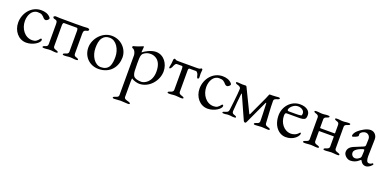

<svg xmlns="http://www.w3.org/2000/svg" viewBox="-8 -1218 4623 2295"><g transform="rotate(20 2303.0 -70.5)"><path d="M333 -319C343 -319 371 -336 371 -353C371 -357 369 -361 366 -365C336 -402 289 -413 246 -413C123 -413 35 -303 35 -180C35 -77 105 14 206 14C292 14 372 -42 372 -79C372 -86 366 -93 360 -93C357 -93 354 -91 351 -88C325 -54 305 -38 263 -38C167 -38 104 -130 104 -226C104 -299 141 -376 214 -376C264 -376 275 -365 308 -329C313 -324 324 -319 333 -319Z M714 -361C730 -361 730 -334 730 -323V-62C730 -35 709 -30 689 -24C678 -20 666 -16 666 -6C666 3 681 3 689 3C728 3 728 -2 763 -2C798 -2 797 3 836 3C845 3 859 3 859 -6C859 -16 847 -20 836 -24C816 -30 800 -35 800 -62V-316C800 -355 813 -362 846 -369C852 -370 863 -378 863 -388C863 -396 845 -403 841 -403C816 -403 806 -400 783 -400C761 -399 721 -399 677 -399C588 -399 486 -400 484 -400C461 -400 455 -403 430 -403C426 -403 408 -396 408 -388C408 -378 419 -370 425 -369C458 -362 467 -356 467 -317V-62C467 -35 451 -30 431 -24C420 -20 408 -16 408 -6C408 3 423 3 431 3C470 3 470 -2 505 -2C540 -2 539 3 578 3C587 3 601 3 601 -6C601 -16 589 -20 578 -24C558 -30 537 -35 537 -62V-323C537 -334 537 -361 554 -361Z M1144 -414C1021 -414 925 -298 925 -187C925 -70 1012 14 1124 14C1274 14 1350 -96 1350 -213C1350 -321 1260 -414 1144 -414ZM1127 -383C1212 -383 1268 -284 1268 -189C1268 -150 1264 -102 1248 -71C1228 -32 1190 -16 1145 -16C1065 -16 1007 -111 1007 -210C1007 -258 1012 -309 1039 -343C1063 -374 1091 -383 1127 -383Z M1659 -17C1615 -17 1581 -28 1566 -42C1547 -60 1543 -97 1542 -115C1541 -136 1540 -171 1540 -205C1540 -229 1541 -252 1541 -269C1543 -310 1552 -329 1567 -340C1592 -359 1619 -369 1653 -369C1696 -369 1789 -347 1789 -193C1789 -59 1698 -17 1659 -17ZM1470 220C1470 247 1447 252 1427 258C1416 262 1404 266 1404 276C1404 284 1418 285 1425 285C1464 285 1470 280 1505 280C1540 280 1560 285 1599 285C1607 285 1621 284 1621 276C1621 266 1609 262 1598 258C1578 252 1540 247 1540 220V33C1540 27 1541 -18 1544 -18C1564 0 1616 14 1644 14C1770 14 1869 -106 1869 -225C1869 -319 1808 -414 1705 -414C1642 -414 1562 -367 1543 -348C1542 -349 1542 -353 1542 -357C1542 -373 1547 -405 1547 -417C1547 -421 1544 -426 1541 -426C1540 -426 1540 -425 1539 -425C1507 -412 1474 -397 1423 -385C1419 -384 1416 -379 1416 -373C1416 -367 1419 -361 1424 -360C1457 -353 1470 -302 1470 -287Z M2224 -400H2002C1985 -400 1964 -401 1959 -405C1953 -410 1947 -414 1944 -414C1940 -414 1929 -406 1929 -396C1929 -371 1922 -324 1917 -306C1916 -303 1916 -299 1916 -295C1916 -289 1917 -284 1923 -284C1933 -284 1945 -302 1948 -309C1961 -341 1970 -362 1988 -362H2052C2063 -362 2064 -342 2064 -330V-65C2064 -36 2042 -30 2022 -24C2011 -20 1999 -16 1999 -6C1999 2 2015 3 2022 3C2061 3 2065 -2 2100 -2C2135 -2 2139 3 2178 3C2185 3 2201 2 2201 -6C2201 -16 2189 -20 2178 -24C2158 -30 2134 -36 2134 -64V-330C2134 -343 2135 -362 2149 -362H2229C2247 -362 2263 -332 2265 -309C2266 -301 2272 -284 2282 -284C2291 -284 2296 -297 2295 -306C2294 -320 2293 -336 2293 -352C2293 -369 2297 -385 2297 -399C2297 -408 2290 -414 2286 -414C2283 -414 2273 -410 2267 -405C2262 -401 2241 -400 2224 -400Z M2640 -319C2650 -319 2678 -336 2678 -353C2678 -357 2676 -361 2673 -365C2643 -402 2596 -413 2553 -413C2430 -413 2342 -303 2342 -180C2342 -77 2412 14 2513 14C2599 14 2679 -42 2679 -79C2679 -86 2673 -93 2667 -93C2664 -93 2661 -91 2658 -88C2632 -54 2612 -38 2570 -38C2474 -38 2411 -130 2411 -226C2411 -299 2448 -376 2521 -376C2571 -376 2582 -365 2615 -329C2620 -324 2631 -319 2640 -319Z M3218 -341C3218 -366 3242 -373 3262 -378C3273 -381 3285 -386 3285 -396C3285 -404 3272 -405 3265 -405C3260 -405 3217 -400 3187 -400H3154C3149 -400 3137 -365 3127 -342L3017 -104C3011 -90 3007 -93 3001 -106L2863 -390C2861 -394 2856 -402 2850 -402C2839 -402 2814 -401 2809 -401C2799 -401 2758 -405 2748 -405C2741 -405 2727 -405 2727 -397C2727 -387 2740 -380 2751 -378C2770 -374 2796 -364 2796 -341C2796 -283 2768 -62 2768 -62C2765 -35 2747 -30 2727 -24C2716 -20 2696 -16 2696 -6C2696 2 2709 3 2716 3C2755 3 2741 -2 2776 -2C2811 -2 2810 3 2849 3C2856 3 2869 2 2869 -6C2869 -16 2857 -20 2846 -24C2826 -30 2811 -35 2811 -62C2811 -83 2829 -274 2832 -289C2834 -299 2837 -298 2841 -289L2970 -1C2975 10 2982 17 2992 17C3000 17 3004 12 3009 1C3018 -19 3139 -280 3139 -280C3145 -293 3151 -298 3152 -282C3156 -188 3159 -109 3159 -63C3159 -35 3139 -30 3119 -24C3108 -20 3096 -16 3096 -6C3096 2 3109 3 3116 3C3155 3 3162 -2 3197 -2C3232 -2 3239 3 3278 3C3285 3 3298 2 3298 -6C3298 -16 3286 -20 3275 -24C3255 -30 3232 -35 3231 -63C3227 -171 3218 -232 3218 -341Z M3522 -383C3561 -383 3604 -361 3604 -321C3604 -310 3601 -294 3594 -293C3573 -289 3550 -288 3521 -288H3439C3425 -288 3420 -295 3420 -303C3420 -329 3466 -383 3522 -383ZM3538 -414C3425 -414 3339 -316 3339 -203C3339 -70 3416 14 3507 14C3599 14 3653 -42 3663 -77C3665 -85 3664 -97 3657 -97C3654 -97 3649 -93 3646 -90C3620 -56 3577 -46 3552 -46C3462 -46 3401 -130 3401 -220C3401 -254 3410 -257 3426 -257H3590C3612 -257 3632 -261 3646 -268C3660 -275 3667 -290 3667 -323C3667 -376 3619 -414 3538 -414Z M4047 -337V-236C4047 -230 4044 -228 4042 -228H3867C3864 -228 3857 -229 3857 -234V-337C3857 -364 3875 -370 3895 -376C3906 -380 3918 -384 3918 -394C3918 -403 3903 -403 3895 -403C3856 -403 3858 -398 3823 -398C3788 -398 3788 -403 3749 -403C3741 -403 3726 -403 3726 -394C3726 -384 3738 -380 3749 -376C3769 -370 3787 -364 3787 -337V-63C3787 -35 3765 -30 3745 -24C3734 -20 3722 -16 3722 -6C3722 3 3737 3 3745 3C3784 3 3788 -2 3823 -2C3858 -2 3862 3 3901 3C3909 3 3924 3 3924 -6C3924 -16 3912 -20 3901 -24C3881 -30 3857 -35 3857 -63V-184C3857 -189 3857 -191 3860 -191H4043C4046 -191 4047 -191 4047 -186V-63C4047 -36 4025 -30 4005 -24C3994 -20 3982 -16 3982 -6C3982 3 3997 3 4005 3C4044 3 4048 -2 4083 -2C4118 -2 4122 3 4161 3C4169 3 4184 3 4184 -6C4184 -16 4172 -20 4161 -24C4141 -30 4117 -36 4117 -63V-337C4117 -364 4138 -370 4158 -376C4169 -380 4181 -384 4181 -394C4181 -403 4167 -403 4158 -403C4119 -403 4119 -398 4084 -398C4049 -398 4051 -403 4012 -403C4003 -403 3989 -403 3989 -394C3989 -384 4001 -380 4012 -376C4032 -370 4047 -364 4047 -337Z M4549 -32C4520 -32 4513 -70 4513 -109L4518 -325C4519 -374 4483 -414 4436 -414C4383 -414 4318 -371 4287 -343C4262 -321 4247 -295 4247 -274C4247 -271 4249 -265 4255 -265C4268 -265 4324 -286 4324 -300C4324 -305 4323 -309 4323 -314C4323 -321 4324 -328 4327 -333C4335 -347 4364 -365 4388 -365C4424 -365 4448 -335 4447 -301L4445 -237C4444 -210 4443 -208 4417 -197L4315 -155C4266 -135 4242 -107 4242 -65C4242 -26 4287 14 4328 14C4410 13 4438 -38 4451 -38C4459 -38 4468 14 4525 14C4563 14 4605 -29 4605 -37C4605 -45 4595 -52 4589 -46C4578 -36 4567 -32 4549 -32ZM4322 -87C4322 -110 4345 -140 4422 -166C4427 -168 4433 -169 4436 -169C4444 -169 4446 -163 4445 -148L4443 -99C4442 -74 4438 -65 4431 -59C4415 -45 4397 -32 4371 -32C4352 -32 4322 -49 4322 -87Z"/></g></svg>

Font: EB Garamond SC 08
Style: Regular
Weight: 400
Version: Version 0.016